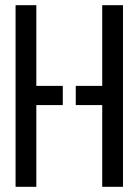

<svg xmlns="http://www.w3.org/2000/svg" viewBox="-20 -720 534 740"><path d="M374 0V-315H272V-389H374V-700H454V0ZM40 0V-700H120V-389H222V-315H120V0Z"/></svg>

Font: Stick No Bills ExtraLight
Style: Regular
Weight: 400
Version: Version 2.000